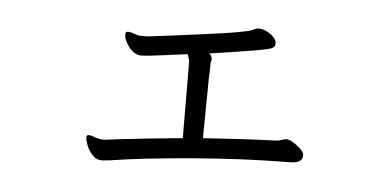

<svg xmlns="http://www.w3.org/2000/svg" viewBox="-37 -466 1074 527"><g transform="rotate(5 500.0 -203.0)"><path d="M774 -44Q645 -43 506.5 -31.5Q368 -20 280 -6Q262 -4 259 -4Q243 -4 232 -16.5Q221 -29 216 -43Q211 -57 211 -62Q211 -67 213 -69Q215 -70 218 -70Q224 -70 239 -64Q249 -61 260 -61Q363 -74 475 -84L474 -294Q474 -299 471.5 -306Q469 -313 468 -315Q439 -311 396 -305.5Q353 -300 342 -300Q323 -300 308 -319Q293 -338 293 -354Q293 -359 295 -360.5Q297 -362 301 -362Q306 -362 316 -358.5Q326 -355 332 -354H355Q406 -360 515 -374.5Q624 -389 637 -396Q641 -397 645.5 -399.5Q650 -402 655 -402H658Q672 -402 688 -391Q704 -380 706 -368V-364Q706 -356 698 -352Q690 -348 646 -340.5Q602 -333 527 -322Q535 -315 535 -308Q535 -304 534 -301Q533 -298 533 -294Q533 -269 532 -261Q532 -251 531.5 -221Q531 -191 530 -89Q646 -97 734 -100Q737 -100 745.5 -103Q754 -106 759 -106H761Q771 -105 789 -91.5Q807 -78 808 -67V-65Q808 -44 774 -44Z"/></g></svg>

Font: Iansui
Style: Regular
Weight: 400
Designer: But Ko / Fontworks Inc.
Foundry: zi-hi.com / Fontworks Inc.
Version: Version 1.002